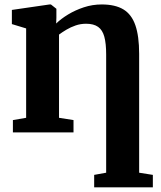

<svg xmlns="http://www.w3.org/2000/svg" viewBox="-20 -580 704 841"><path d="M392.5 240.5V186L445 176.5V-341.5Q445 -389.5 437 -419Q429 -448.5 409.8 -462.2Q390.5 -476 357 -476Q333 -476 311.2 -468.5Q289.5 -461 271 -450Q252.5 -439 238.5 -428.5V-64L302 -54V0H36.5V-54L94.5 -64V-455.5L32 -474.5V-536.5L197 -560.5H203L227 -541.5V-503L226 -477Q247 -497.5 278.2 -516.5Q309.5 -535.5 347.2 -548Q385 -560.5 425.5 -560.5Q484.5 -560.5 520.5 -538.8Q556.5 -517 573 -469.2Q589.5 -421.5 589.5 -344.5V176.5L649.5 186V240.5Z"/></svg>

Font: Merriweather 36pt
Style: Bold
Weight: 700
Designer: Eben Sorkin
Foundry: Eben Sorkin
Version: Version 2.100